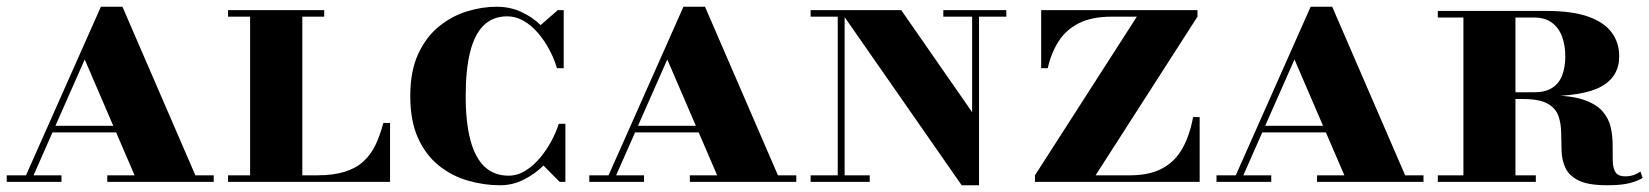

<svg xmlns="http://www.w3.org/2000/svg" viewBox="-20 -540 4896 570"><path d="M48.5 0 279.5 -520H343.5L568.5 0H388L231.5 -363.5L71 0ZM0 0V-19.5H162.5V0ZM130.5 -147V-166.5H435.5V-147ZM298.5 0V-19.5H614.5V0Z M657 0V-19.5H722.5V-490.5H657V-510H942.5V-490.5H877.5V-19.5H920Q969.5 -19.5 1003.2 -30Q1037 -40.5 1059 -60.8Q1081 -81 1094.8 -109.8Q1108.5 -138.5 1118 -175H1138V0Z M1465 10Q1416.5 10 1369 -3.8Q1321.5 -17.5 1282.8 -48.5Q1244 -79.5 1221 -130.2Q1198 -181 1198 -255Q1198 -329 1221.5 -379.8Q1245 -430.5 1283.2 -461.5Q1321.5 -492.5 1366.2 -506.2Q1411 -520 1454 -520Q1494 -520 1527.2 -504.8Q1560.5 -489.5 1585 -465.5L1636 -510H1653.5V-337.5H1633.5Q1625.5 -365 1611 -392.2Q1596.5 -419.5 1577.2 -442Q1558 -464.5 1534.8 -478Q1511.5 -491.5 1486 -491.5Q1443.5 -491.5 1416.2 -465Q1389 -438.5 1375.8 -386Q1362.5 -333.5 1362.5 -255Q1362.5 -177 1376.5 -124.2Q1390.5 -71.5 1418.8 -45Q1447 -18.5 1490 -18.5Q1516 -18.5 1539.2 -32.8Q1562.5 -47 1582.2 -70.2Q1602 -93.5 1616.5 -120.5Q1631 -147.5 1639 -172.5H1658.5V0H1641.5L1593.5 -48.5Q1567.5 -23 1534.5 -6.5Q1501.5 10 1465 10Z M1778 0 2009 -520H2073L2298 0H2117.5L1961 -363.5L1800.5 0ZM1729.5 0V-19.5H1892V0ZM1860 -147V-166.5H2165V-147ZM2028 0V-19.5H2344V0Z M2835 10 2473 -510H2655.5L2866 -207V-510H2886.5V10ZM2386.5 0V-19.5H2562V0ZM2467 0V-490.5H2386.5V-510H2487.5V0ZM2780.5 -490.5V-510H2967.5V-490.5Z M3052.5 0V-19.5L3355 -490.5H3280Q3221 -490.5 3182.8 -471Q3144.5 -451.5 3122.5 -417Q3100.5 -382.5 3090.5 -337.5H3071V-510H3535V-490.5L3232.5 -19.5H3333Q3392.5 -19.5 3430.5 -40Q3468.5 -60.5 3490.2 -99.2Q3512 -138 3522 -192.5H3541.5V0Z M3640 0 3871 -520H3935L4160 0H3979.5L3823 -363.5L3662.5 0ZM3591.5 0V-19.5H3754V0ZM3722 -147V-166.5H4027V-147ZM3890 0V-19.5H4206V0Z M4404.5 -254V-266H4534Q4567 -266 4587.5 -278.8Q4608 -291.5 4617.5 -315.8Q4627 -340 4627 -373Q4627 -405 4617.5 -431Q4608 -457 4587.5 -472.5Q4567 -488 4534 -488H4248.5V-507.5H4571.5Q4648 -507.5 4695.5 -490.5Q4743 -473.5 4765 -443.2Q4787 -413 4787 -373Q4787 -313 4734.5 -283.5Q4682 -254 4559 -254ZM4248.5 0V-19.5H4539.5V0ZM4324.5 0V-507.5H4479V0ZM4751.5 10Q4695.5 10 4667 -4Q4638.5 -18 4627.8 -40.8Q4617 -63.5 4616 -90.8Q4615 -118 4614.8 -145.2Q4614.5 -172.5 4606.8 -195.2Q4599 -218 4575 -232Q4551 -246 4501.5 -246H4404.5V-256.5H4581.5Q4645 -256.5 4682.2 -243.5Q4719.5 -230.5 4737.8 -209.2Q4756 -188 4761.8 -162.2Q4767.5 -136.5 4767.5 -110.8Q4767.5 -85 4767.8 -63.8Q4768 -42.5 4775.5 -29.5Q4783 -16.5 4805 -16.5Q4818 -16.5 4829.2 -20.2Q4840.5 -24 4850 -31L4856.5 -12Q4844.5 -3.5 4819.5 3.2Q4794.5 10 4751.5 10Z"/></svg>

Font: Bodoni Moda SC 11pt
Style: Bold
Weight: 700
Version: Version 2.005